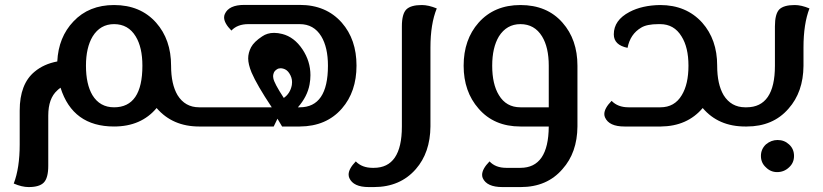

<svg xmlns="http://www.w3.org/2000/svg" viewBox="-20 -508 3306 771"><path d="M438 -77.1Q551.8 -77.1 551.8 -244.1Q551.8 -317.9 524.9 -361.8Q495.1 -411.1 438 -411.1Q382.8 -411.1 352.1 -361.8Q325.2 -316.9 325.2 -244.1Q325.2 -169.9 351.1 -126Q380.9 -77.1 438 -77.1ZM785.2 -77.1V0H779.8Q672.9 0 608.9 -74.2Q546.9 0 438 0Q272 0 223.1 -155.8Q215.8 -150.9 210 -145Q173.8 -112.8 173.8 -43.9V157.2Q173.8 207 155.8 225.1Q138.2 243.2 95.2 243.2Q67.9 243.2 35.2 229Q59.1 167 59.1 71.8V-64Q59.1 -170.9 119.1 -220.2Q155.8 -251 210 -261.2Q214.8 -358.9 274.9 -421.9Q336.9 -487.8 438 -487.8Q543.9 -487.8 606.9 -417Q667 -349.1 667 -244.1Q667 -169.9 692.9 -126Q723.1 -77.1 779.8 -77.1Z M1151.9 -166.5Q1152.8 -172.4 1152.8 -178.2Q1152.8 -196.8 1141.6 -213.9Q1132.3 -228.5 1117.2 -232.4Q1111.8 -233.9 1106.9 -233.9Q1098.1 -233.9 1091.8 -229.5Q1081.1 -222.7 1078.6 -212.9Q1076.7 -207.5 1076.7 -201.7Q1076.7 -197.8 1077.6 -193.8Q1081.1 -173.3 1119.6 -114.7Q1145.5 -132.8 1151.9 -166.5ZM1183.6 -488.3Q1289.6 -488.3 1352.5 -417Q1411.6 -349.6 1411.6 -244.6Q1411.6 -139.6 1353 -72.3Q1290.5 -0.5 1183.6 0H1112.8L1094.2 -31.2L1079.1 0H778.3V-77.1H1071.3Q1011.7 -166.5 990.2 -216.8Q976.6 -250 976.6 -273.4Q976.6 -295.9 988.3 -318.4Q1000 -340.3 1032.7 -361.8Q1053.2 -376 1080.6 -376Q1096.2 -376 1113.3 -371.6Q1161.6 -359.4 1194.8 -309.6Q1226.6 -261.7 1226.6 -206.1Q1226.6 -188 1223.1 -168.9Q1214.4 -120.6 1176.3 -77.1H1183.6Q1296.9 -77.1 1296.9 -244.1Q1296.9 -317.9 1270 -362.3Q1240.2 -411.1 1183.6 -411.1H977.1Q933.6 -411.1 909.2 -385.3Q879.9 -415 879.9 -438Q879.9 -445.3 882.8 -451.7Q898.9 -488.3 960.9 -488.3Z M1673.8 -487.8Q1700.7 -487.8 1733.9 -474.1Q1708.5 -412.1 1708.5 -316.9V0Q1707.5 105 1649.9 170.9Q1586.9 243.2 1481 243.2H1460.9Q1398.9 243.2 1382.8 207Q1379.9 200.2 1379.9 192.9Q1379.9 169.9 1408.7 140.1Q1433.6 166 1476.6 166H1481Q1593.8 166 1593.8 0V-401.9Q1593.8 -452.1 1611.8 -470.2Q1629.9 -487.8 1673.8 -487.8Z M2183.6 -244.1Q2183.6 -317.9 2156.7 -361.8Q2126.5 -411.1 2069.8 -411.1Q2014.6 -411.1 1983.4 -361.8Q1956.5 -316.9 1956.5 -244.1Q1956.5 -169.9 1983.4 -126Q2012.7 -77.1 2069.8 -77.1H2183.6ZM2069.8 -487.8Q2176.8 -487.8 2238.8 -417Q2298.8 -349.1 2298.8 -244.1V0Q2297.9 105 2238.8 170.9Q2176.8 243.2 2070.8 243.2H1997.6Q1934.6 243.2 1918.5 207Q1916 200.7 1916 194.3Q1916 170.4 1945.8 140.1Q1969.7 166 2013.2 166H2069.8Q2182.6 166 2183.6 0H2069.8Q1963.9 0 1901.9 -71.8Q1841.8 -140.1 1841.8 -244.1Q1841.8 -349.1 1901.9 -417Q1964.8 -487.8 2069.8 -487.8Z M2978 -77.1V0H2972.7Q2864.7 0 2801.8 -74.2Q2739.7 -1 2633.8 0H2487.8Q2425.8 0 2409.7 -36.1Q2406.7 -42.5 2406.7 -49.8Q2406.7 -73.2 2436 -103Q2460.9 -77.1 2503.9 -77.1H2631.8Q2689 -77.1 2717.8 -126Q2744.6 -169.9 2744.6 -244.1Q2744.6 -317.9 2716.8 -361.8Q2687 -411.1 2630.9 -411.1H2624Q2577.6 -411.1 2554.7 -397Q2510.7 -371.1 2500 -315.9Q2444.8 -327.1 2444.8 -370.1Q2444.8 -426.8 2507.8 -460Q2558.6 -486.8 2630.9 -487.8Q2735.8 -487.8 2799.8 -417Q2859.9 -349.1 2859.9 -245.1V-244.1Q2859.9 -169.9 2885.7 -126Q2916 -77.1 2972.7 -77.1Z M3171.4 -487.8Q3197.8 -487.8 3230.5 -474.1Q3206.5 -412.1 3206.5 -316.9V-243.2Q3205.6 -138.2 3146.5 -71.8Q3084.5 0 2978.5 0H2973.6V-77.1H2977.5Q3091.8 -77.1 3091.8 -244.1V-401.9Q3091.8 -452.1 3109.4 -470.2Q3127.4 -487.8 3171.4 -487.8ZM3148.4 71.8Q3168.5 89.8 3168.5 118.2Q3168.5 146 3148.4 164.1Q3128.4 183.1 3100.6 183.1Q3074.7 183.1 3055.7 164.1Q3035.6 146 3035.6 118.2Q3035.6 90.8 3055.7 71.8Q3076.7 54.2 3102.5 54.2Q3129.4 54.2 3148.4 71.8Z"/></svg>

Font: Sukar
Style: Bold
Weight: 700
Designer: Dario Muhafara - Ghiath Alsory
Foundry: Dario Muhafara - Ghiath Alsory
Version: Version 1.00 March 27, 2016, initial release